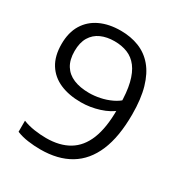

<svg xmlns="http://www.w3.org/2000/svg" viewBox="-176 -879 964 1018"><g transform="rotate(30 306.0 -370.5)"><path d="M271 -749.5Q333 -749.5 383.5 -729.5Q434 -709.5 470 -667Q506 -624.5 525.5 -557Q545 -489.5 545 -394.5Q545 -257.5 507 -168Q469 -78.5 395.5 -34.5Q322 9.5 215 9.5Q176.5 9.5 138.8 4.2Q101 -1 69 -14V-82Q101 -69 139 -63.5Q177 -58 211 -58Q294.5 -58 350.5 -91.8Q406.5 -125.5 434.5 -195.5Q462.5 -265.5 462.5 -373.5V-403.5Q462.5 -482.5 449.2 -536.5Q436 -590.5 411 -623.2Q386 -656 350.5 -670.2Q315 -684.5 270.5 -684.5Q224 -684.5 188.2 -668.5Q152.5 -652.5 132.2 -619Q112 -585.5 112 -533.5Q112 -480.5 133.2 -446.2Q154.5 -412 194.2 -395.5Q234 -379 289.5 -379Q320.5 -379 355 -386Q389.5 -393 421.5 -408Q453.5 -423 477.5 -447V-380.5Q442.5 -349.5 387.5 -332Q332.5 -314.5 276 -314.5Q202.5 -314.5 148 -338.2Q93.5 -362 63.5 -410Q33.5 -458 33.5 -531Q33.5 -602 63.2 -650.8Q93 -699.5 146.5 -724.5Q200 -749.5 271 -749.5Z"/></g></svg>

Font: Encode Sans SC SemiExpanded
Style: Regular
Weight: 400
Width: 6
Designer: Multiple Designers
Foundry: Impallari Type
Version: Version 3.002